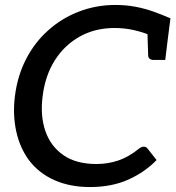

<svg xmlns="http://www.w3.org/2000/svg" viewBox="-20 -747 709 775"><path d="M343 8Q263 8 200.5 -19.5Q138 -47 98 -99Q60 -150 45.5 -217Q31 -284 40 -357Q50 -440 85 -508Q120 -576 174 -624Q228 -673 298 -700Q368 -727 446 -727Q488 -727 525.5 -720Q563 -713 598.5 -700.5Q634 -688 668 -673L658 -595L590 -603Q561 -616 522.5 -625Q484 -634 442 -634Q364 -634 302 -599.5Q240 -565 201 -503Q162 -441 152 -358Q142 -280 163 -218.5Q184 -157 235.5 -121Q287 -85 369 -85Q415 -85 457 -99Q499 -113 541 -147Q546 -151 551 -153Q556 -155 560 -155Q564 -155 568 -153.5Q572 -152 575 -148L612 -101Q566 -53 499 -22.5Q432 8 343 8ZM575 -620 658 -595 647 -505H600Q590 -505 584 -510Q578 -515 578 -525Z"/></svg>

Font: Aleo Medium
Style: Italic
Weight: 500
Italic angle: -7°
Designer: Alessio Laiso
Foundry: Alessio Laiso
Version: Version 2.001;gftools[0.9.29]